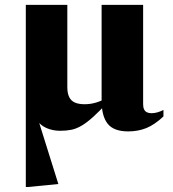

<svg xmlns="http://www.w3.org/2000/svg" viewBox="-20 -514 693 770"><path d="M83.5 -494.5H250V-164.5Q250 -140 257.5 -124.8Q265 -109.5 280.2 -102.8Q295.5 -96 319.5 -96Q343.5 -96 366.2 -103Q389 -110 409 -122L415.5 -107.5Q380 -69 354 -45.5Q328 -22 307 -9.8Q286 2.5 265.8 6.5Q245.5 10.5 221.5 10.5Q192.5 10.5 168 0.2Q143.5 -10 127.5 -32.2Q111.5 -54.5 107.5 -90L113.5 -97L214 224L92 236H83.5ZM554 -96Q554 -83.5 557.8 -75.5Q561.5 -67.5 569 -63.8Q576.5 -60 587 -60Q598.5 -60 610.5 -63.2Q622.5 -66.5 635.5 -73V-47Q599.5 -13.5 566.5 -0.2Q533.5 13 494 13Q436.5 13 412 -17.5Q387.5 -48 387.5 -110V-494.5H554Z"/></svg>

Font: Newsreader 60pt
Style: Bold
Weight: 700
Designer: Hugues Gentile
Foundry: Production Type
Version: Version 1.003